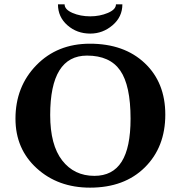

<svg xmlns="http://www.w3.org/2000/svg" viewBox="-20 -861 839 891"><path d="M383.8 -603Q212.9 -603 212.9 -327.1Q212.9 -188 268.6 -116.5Q324.2 -44.9 418 -44.9Q502.9 -44.9 544.4 -110.4Q585.9 -175.8 585.9 -310.1Q585.9 -464.8 537.8 -533.9Q489.7 -603 383.8 -603ZM747.1 -329.1Q747.1 -178.2 652.1 -84.2Q557.1 9.8 397.9 9.8Q249 9.8 150.4 -80.1Q51.8 -169.9 51.8 -310.1Q51.8 -459 148.9 -558.6Q246.1 -658.2 397 -658.2Q556.2 -658.2 651.6 -568.1Q747.1 -478 747.1 -329.1ZM547.9 -840.8Q547.9 -782.7 502.4 -743.9Q457 -705.1 398.9 -705.1Q336.9 -705.1 293 -743.7Q249 -782.2 249 -840.8H279.8Q279.8 -816.9 316.4 -801Q353 -785.2 398.9 -785.2Q442.9 -785.2 480.5 -801Q518.1 -816.9 518.1 -840.8Z"/></svg>

Font: Linux Biolinum O
Style: Bold
Weight: 700
Designer: Philipp H. Poll
Foundry: Philipp H. Poll
Version: Version 1.3.2